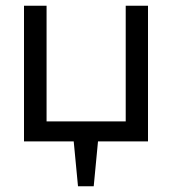

<svg xmlns="http://www.w3.org/2000/svg" viewBox="-20 -495 600 672"><path d="M64 -475V0H238L253 157H308L323 0H498V-475H420V-70H143V-475Z"/></svg>

Font: Mint Spirit
Style: Regular
Weight: 400
Designer: HARENDAL Hirwen
Foundry: Arkandis Digital Foundry.
Version: Version 1.004;FFEdit